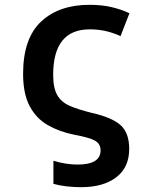

<svg xmlns="http://www.w3.org/2000/svg" viewBox="-20 -572 640 798"><path d="M317 206Q287 206 256.5 202.5Q226 199 202 192V96Q227 104 253.5 108Q280 112 302 112Q398 112 398 53Q398 25 373.5 12Q349 -1 289 -12Q228 -24 179.5 -51.5Q131 -79 103.5 -130.5Q76 -182 76 -265Q76 -412 150.5 -482Q225 -552 352 -552Q403 -552 443.5 -542.5Q484 -533 518 -517L481 -422Q447 -437 417 -443.5Q387 -450 353 -450Q201 -450 201 -261Q201 -207 217.5 -177.5Q234 -148 269 -132.5Q304 -117 361 -103Q445 -84 481 -52Q517 -20 517 47Q517 124 463 165Q409 206 317 206Z"/></svg>

Font: Noto Sans Mono SemiBold
Style: Regular
Weight: 600
Designer: Monotype Design Team
Foundry: Monotype Imaging Inc.
Version: Version 2.014; ttfautohint (v1.8.4.7-5d5b)